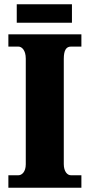

<svg xmlns="http://www.w3.org/2000/svg" viewBox="-20 -874 416 894"><path d="M58 -768H315V-854H58ZM19 0H359V-58H310C293 -58 277 -76 277 -110V-600C277 -641 289 -657 310 -657H359V-714H19V-657H66C81 -657 100 -641 100 -601V-109C100 -73 81 -58 66 -58H19Z"/></svg>

Font: Noto Serif Sinhala Condensed Black
Style: Regular
Weight: 900
Width: 3
Designer: Jelle Bosma - Monotype Design Team
Foundry: Monotype Imaging Inc.
Version: Version 2.007